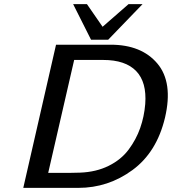

<svg xmlns="http://www.w3.org/2000/svg" viewBox="-20 -912 835 932"><path d="M335 -892H402L478 -782L604 -892H672L505 -719H422ZM93 0 252 -695H517Q667 -695 744 -603.5Q821 -512 781 -341Q741 -173 623 -86.5Q505 0 360 0ZM214 -73H325Q333 -73 347.5 -73.5Q362 -74 369 -74Q447 -77 507.5 -107Q568 -137 604.5 -186Q641 -235 660.5 -290.5Q680 -346 685 -407Q693 -513 641 -567Q589 -621 481 -621H340Z"/></svg>

Font: Coval
Style: Italic
Weight: 400
Foundry: Context Ltd
Version: Version 001.000